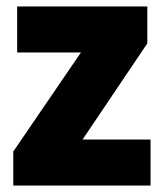

<svg xmlns="http://www.w3.org/2000/svg" viewBox="-20 -573 507 593"><path d="M445 0V-142H235L435 -439V-553H33V-411H230L21 -105V0Z"/></svg>

Font: Noto Sans Arabic SemCond Blk
Style: Regular
Weight: 900
Width: 4
Designer: Monotype Design Team, Nadine Chahine, Nizar Qandah and Khaled Hosny
Foundry: Monotype Imaging Inc.
Version: Version 2.012